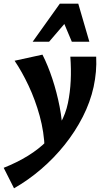

<svg xmlns="http://www.w3.org/2000/svg" viewBox="-67 -731 562 1040"><path d="M9 289 -47 178Q26 149 85 112.5Q144 76 188 31.5Q232 -13 260.5 -64Q289 -115 301 -173Q313 -231 316 -293.5Q319 -356 314 -424H454Q456 -383 452.5 -342.5Q449 -302 440 -260Q422 -178 381.5 -98.5Q341 -19 283.5 53Q226 125 156 185Q86 245 9 289ZM175 76Q172 -16 148 -103Q124 -190 88 -266.5Q52 -343 12 -402L163 -435Q193 -376 217 -303Q241 -230 256 -153Q271 -76 272 -3ZM110 -505 257 -711H357L314 -639L199 -505ZM322 -505 266 -638 257 -711H357L417 -505Z"/></svg>

Font: Ysabeau Infant ExtraBold
Style: Italic
Weight: 800
Italic angle: -12°
Designer: Christian Thalmann (Catharsis Fonts)
Version: Version 2.001;gftools[0.9.30]; featfreeze: ss01,ss02,lnum